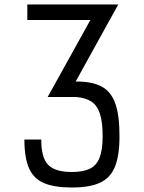

<svg xmlns="http://www.w3.org/2000/svg" viewBox="-20 -638 640 854"><path d="M300 196Q222.5 196 176 176.5Q129.5 157 109 110.2Q88.5 63.5 88.5 -17.5H163.5Q163.5 64.5 194.8 95.8Q226 127 300 127Q349.5 127 379.5 112.5Q409.5 98 423 63.2Q436.5 28.5 436.5 -32Q436.5 -94.5 424.8 -131.2Q413 -168 387.5 -185.5Q362 -203 319.5 -206.5H247.5V-275.5H319.5Q390.5 -275.5 432.2 -253Q474 -230.5 492.8 -177.8Q511.5 -125 511.5 -32Q511.5 54.5 491 104.2Q470.5 154 424.2 175Q378 196 300 196ZM192 -206.5 382 -549H101.5V-618H506L278.5 -206.5Z"/></svg>

Font: Victor Mono Thin
Style: Regular
Weight: 100
Monospace: yes
Designer: Rune Bjørnerås
Version: Version 1.561;gftools[0.9.30]